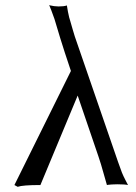

<svg xmlns="http://www.w3.org/2000/svg" viewBox="-20 -717 530 747"><path d="M282.2 -345.2 137.2 2.9Q67.9 2.9 48.8 9.8L36.1 2.9L255.9 -440.9L231.9 -513.2Q216.8 -559.1 191.9 -643.1Q185.1 -662.6 179.9 -676Q174.8 -689.5 172.9 -693.4L170.9 -696.8Q191.4 -691.9 208 -691.9Q229 -691.9 240.2 -695.8Q244.1 -669.9 249 -649.9Q249.5 -648.9 253.7 -634Q257.8 -619.1 263.2 -601.1Q268.6 -583 271 -575.2L439 -87.9Q448.7 -59.6 454.3 -45.7Q460 -31.7 467.3 -17.8Q474.6 -3.9 478 2.9Q466.8 0 436 0Q425.3 0 415.3 0.7Q405.3 1.5 400.4 2L396 2.9Q391.1 -12.2 382.1 -45.7Q373 -79.1 362.8 -108.9Z"/></svg>

Font: Linear Smooth
Style: Regular
Weight: 400
Designer: Philipp H. Poll, Flanker
Foundry: Philipp H. Poll, reworked by Flanker
Version: Version 1.061 | FøM Fix